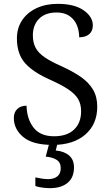

<svg xmlns="http://www.w3.org/2000/svg" viewBox="-20 -744 578 999"><path d="M254 10Q150 10 101 -31Q52 -72 52 -130Q52 -160 70 -177Q88 -194 118 -194Q120 -124 155 -79.5Q190 -35 261 -35Q329 -35 365.5 -70Q402 -105 402 -165Q402 -202 386.5 -228.5Q371 -255 336 -278.5Q301 -302 243 -328Q152 -368 110 -416Q68 -464 68 -544Q68 -598 95 -638.5Q122 -679 170 -701.5Q218 -724 280 -724Q367 -724 415 -690.5Q463 -657 463 -612Q463 -583 444.5 -566.5Q426 -550 392 -550Q392 -584 380 -613Q368 -642 342 -660.5Q316 -679 274 -679Q216 -679 183.5 -646.5Q151 -614 151 -560Q151 -522 165.5 -495Q180 -468 213 -445.5Q246 -423 301 -399Q358 -373 399.5 -344.5Q441 -316 463.5 -278.5Q486 -241 486 -189Q486 -98 424 -44Q362 10 254 10ZM240 235Q224 235 203 232.5Q182 230 164 224V179Q182 183 199 185.5Q216 188 230 188Q261 188 278.5 173.5Q296 159 296 131Q296 101 274.5 87.5Q253 74 218 71L239 -9H282L270 39Q314 43 339.5 65Q365 87 365 127Q365 180 331.5 207.5Q298 235 240 235Z"/></svg>

Font: Noto Serif Hentaigana
Style: Regular
Weight: 400
Designer: Kazuhiro Yamada
Foundry: nipponia
Version: Version 1.000; ttfautohint (v1.8.4.7-5d5b)